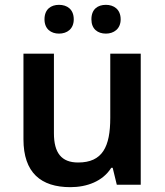

<svg xmlns="http://www.w3.org/2000/svg" viewBox="-20 -764 682 794"><path d="M164 -684C164 -644 191 -625 224 -625C257 -625 285 -644 285 -684C285 -726 257 -744 224 -744C191 -744 164 -726 164 -684ZM358 -684C358 -644 384 -625 418 -625C450 -625 479 -644 479 -684C479 -726 450 -744 418 -744C384 -744 358 -726 358 -684ZM562 -542H436V-277C436 -157 404 -92 303 -92C234 -92 203 -132 203 -213V-542H77V-188C77 -50 149 10 271 10C339 10 405 -14 440 -70H446L463 0H562Z"/></svg>

Font: Noto Sans Tai Tham SemiBold
Style: Regular
Weight: 600
Designer: Monotype Design Team 2013. Revised by David WIlliams 2020
Foundry: Monotype Imaging Inc.
Version: Version 2.002